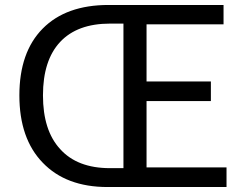

<svg xmlns="http://www.w3.org/2000/svg" viewBox="-20 -753 987 773"><path d="M413 0Q246 0 152 -98Q58 -195 58 -369Q58 -543 152 -638Q246 -733 417 -733H880V-655H570V-425H829V-346H570V-79H892V0ZM477 -76V-658H423Q291 -658 222 -584Q153 -510 153 -369Q153 -228 222 -153Q291 -76 423 -76Z"/></svg>

Font: 思源黑体R
Style: Regular
Weight: 400
Designer: Ryoko NISHIZUKA  (kana & ideographs); Paul D. Hunt (Latin, Greek & Cyrillic); Wenlong ZHANG  (bopomofo); Sandoll Communi
Foundry: Adobe Systems Incorporated
Version: Version 1.00 June 24, 2014, initial release